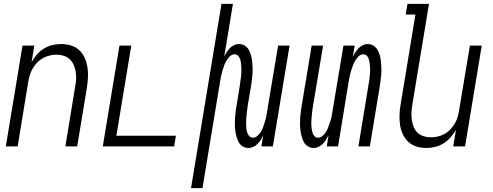

<svg xmlns="http://www.w3.org/2000/svg" viewBox="-20 -755 2540 990"><path d="M10 0 96 -520H157L143 -435Q154 -455 170 -473.5Q186 -492 206.5 -504.5Q227 -517 249.5 -522.5Q272 -528 294 -528Q321 -528 346 -520.5Q371 -513 389 -496Q407 -479 417 -456Q427 -433 431 -407.5Q435 -382 433.5 -355.5Q432 -329 428 -302L378 0H317L368 -311Q372 -331 372.5 -350Q373 -369 370 -387Q367 -405 359.5 -421.5Q352 -438 339 -450Q326 -462 308.5 -467.5Q291 -473 271 -473Q254 -473 236.5 -469Q219 -465 202.5 -456Q186 -447 172.5 -433.5Q159 -420 149.5 -403.5Q140 -387 134.5 -370Q129 -353 126 -335L71 0Z M510 0 596 -520H657L580 -55H887L878 0Z M965 215 1122 -735H1181L1136 -462Q1141 -474 1148.5 -485.5Q1156 -497 1165 -506.5Q1174 -516 1186.5 -522Q1199 -528 1212 -528Q1228 -528 1242 -519.5Q1256 -511 1263.5 -497Q1271 -483 1275 -467.5Q1279 -452 1280.5 -436Q1282 -420 1282.5 -403Q1283 -386 1281.5 -369.5Q1280 -353 1278 -336Q1276 -319 1273 -302L1257 -209Q1255 -197 1254 -185.5Q1253 -174 1251.5 -162.5Q1250 -151 1249.5 -139.5Q1249 -128 1249 -117Q1249 -106 1250 -94.5Q1251 -83 1254.5 -72.5Q1258 -62 1265 -53.5Q1272 -45 1283 -45Q1297 -45 1308.5 -55.5Q1320 -66 1327 -78.5Q1334 -91 1338.5 -104.5Q1343 -118 1347 -131Q1351 -144 1353.5 -157.5Q1356 -171 1358 -185L1414 -520H1473L1387 0H1328L1337 -58Q1332 -46 1325 -34.5Q1318 -23 1308.5 -13.5Q1299 -4 1286.5 2Q1274 8 1261 8Q1245 8 1231 -0.5Q1217 -9 1210 -23Q1203 -37 1199 -52.5Q1195 -68 1193 -84Q1191 -100 1191 -117Q1191 -134 1192 -150.5Q1193 -167 1195.5 -184Q1198 -201 1201 -218L1216 -311Q1218 -323 1219.5 -334.5Q1221 -346 1222.5 -357.5Q1224 -369 1224.5 -380.5Q1225 -392 1224.5 -403Q1224 -414 1223 -425.5Q1222 -437 1219 -447.5Q1216 -458 1208.5 -466.5Q1201 -475 1190 -475Q1176 -475 1165 -464.5Q1154 -454 1147 -441.5Q1140 -429 1135 -415.5Q1130 -402 1126.5 -389Q1123 -376 1120 -362.5Q1117 -349 1115 -335L1024 215Z M1598 8Q1581 8 1567.5 -0.5Q1554 -9 1546.5 -23Q1539 -37 1535 -52.5Q1531 -68 1529 -84Q1527 -100 1527 -117Q1527 -134 1528 -150.5Q1529 -167 1531.5 -184Q1534 -201 1537 -218L1587 -520H1646L1594 -209Q1592 -197 1590.5 -185.5Q1589 -174 1588 -162.5Q1587 -151 1586 -139.5Q1585 -128 1585 -117Q1585 -106 1586.5 -94.5Q1588 -83 1591 -72.5Q1594 -62 1601 -53.5Q1608 -45 1620 -45Q1633 -45 1644.5 -55.5Q1656 -66 1663 -78.5Q1670 -91 1674.5 -104.5Q1679 -118 1683.5 -131Q1688 -144 1690.5 -157.5Q1693 -171 1695 -185L1751 -520H1809L1799 -462Q1805 -474 1812.5 -485.5Q1820 -497 1829 -506.5Q1838 -516 1850.5 -522Q1863 -528 1875 -528Q1892 -528 1905.5 -519.5Q1919 -511 1927 -497Q1935 -483 1939 -467.5Q1943 -452 1944.5 -436Q1946 -420 1946.5 -403Q1947 -386 1945.5 -369.5Q1944 -353 1942 -336Q1940 -319 1937 -302L1887 0H1828L1879 -311Q1881 -323 1883 -334.5Q1885 -346 1886 -357.5Q1887 -369 1888 -380.5Q1889 -392 1888.5 -403Q1888 -414 1886.5 -425.5Q1885 -437 1882.5 -447.5Q1880 -458 1872.5 -466.5Q1865 -475 1853 -475Q1840 -475 1829 -464.5Q1818 -454 1811 -441.5Q1804 -429 1799 -415.5Q1794 -402 1790 -389Q1786 -376 1783 -362.5Q1780 -349 1778 -335L1723 0H1665L1674 -58Q1668 -46 1661 -34.5Q1654 -23 1644.5 -13.5Q1635 -4 1622.5 2Q1610 8 1598 8Z M2179 8Q2152 8 2127.5 0.5Q2103 -7 2085 -24Q2067 -41 2056.5 -64Q2046 -87 2042.5 -112.5Q2039 -138 2040 -164.5Q2041 -191 2046 -218L2122 -680H2072L2081 -735H2192L2105 -209Q2102 -189 2101.5 -170Q2101 -151 2104 -133Q2107 -115 2114 -98.5Q2121 -82 2134 -70Q2147 -58 2164.5 -52.5Q2182 -47 2202 -47Q2219 -47 2237 -51Q2255 -55 2271.5 -64Q2288 -73 2301 -86.5Q2314 -100 2324 -116.5Q2334 -133 2339 -150Q2344 -167 2347 -185L2403 -520H2464L2378 0H2317L2331 -85Q2319 -65 2303 -46.5Q2287 -28 2266.5 -15.5Q2246 -3 2223.5 2.5Q2201 8 2179 8Z"/></svg>

Font: Iosevka Term Curly Light
Style: Italic
Weight: 300
Italic angle: -9°
Designer: Belleve Invis
Foundry: Belleve Invis
Version: Version 32.3.0